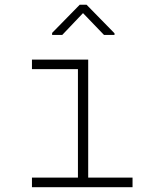

<svg xmlns="http://www.w3.org/2000/svg" viewBox="-20 -775 640 795"><path d="M112.3 -528.3V-488.8H302.7V-39.6H112.3V0H528.8V-39.6H345.2V-528.3ZM454.1 -637.2 338.4 -755.4H310.1L195.8 -638.7V-630.4H237.8L323.7 -720.7L410.6 -630.4H454.1Z"/></svg>

Font: Roboto Mono ExtraLight
Style: Regular
Weight: 250
Monospace: yes
Designer: Google
Version: Version 3.000